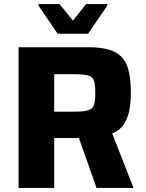

<svg xmlns="http://www.w3.org/2000/svg" viewBox="-20 -919 712 939"><path d="M71 0V-688H412Q502 -688 546.5 -662Q591 -636 605.5 -586.5Q620 -537 620 -466Q620 -427 614 -387.5Q608 -348 588.5 -315.5Q569 -283 529 -266L633 0H452L366 -244Q363 -244 357 -244H245V0ZM245 -373H345Q391 -373 412.5 -380Q434 -387 440 -406.5Q446 -426 446 -464Q446 -502 440.5 -522Q435 -542 414 -549Q393 -556 345 -556H245ZM262 -754 168 -892V-899H271L337 -818L401 -899H505V-892L411 -754Z"/></svg>

Font: Saira
Style: Bold
Weight: 700
Designer: Hector Gatti with collaboration of the Omnibus-Type team
Foundry: Omnibus-Type
Version: Version 1.100; ttfautohint (v1.8.3)